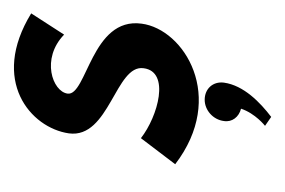

<svg xmlns="http://www.w3.org/2000/svg" viewBox="-88 -218 415 280"><g transform="rotate(-90 120.0 -78.5)"><path d="M58 -81 20 -31C118 44 217 -18 225 -80C235 -153 119 -160 123 -188C126 -210 174 -227 209 -193L240 -241C142 -301 73 -242 65 -186C57 -127 166 -118 160 -77C155 -38 90 -56 58 -81ZM114 12C99 12 85 24 83 40C81 52 89 62 101 65C94 86 76 100 76 100L89 109C110 93 135 69 139 40C141 24 130 12 114 12Z"/></g></svg>

Font: Hussar Tani
Style: DwaKurs
Weight: 700
Foundry: Cannot Into Space Fonts
Version: Version 0.92